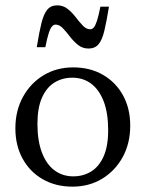

<svg xmlns="http://www.w3.org/2000/svg" viewBox="-20 -688 544 718"><path d="M254 -28.5Q291.5 -28.5 321 -46.8Q350.5 -65 367.5 -103.2Q384.5 -141.5 384.5 -201Q384.5 -265 367.8 -308.8Q351 -352.5 321 -375Q291 -397.5 250.5 -397.5Q213 -397.5 183.5 -379.2Q154 -361 137 -322.8Q120 -284.5 120 -225Q120 -161.5 136.8 -117.5Q153.5 -73.5 183.8 -51Q214 -28.5 254 -28.5ZM251 10Q188 10 139.8 -17.8Q91.5 -45.5 64.5 -94.8Q37.5 -144 37.5 -208Q37.5 -274 65.8 -325.5Q94 -377 142.8 -406.5Q191.5 -436 253.5 -436Q317 -436 365 -408.2Q413 -380.5 440 -331.5Q467 -282.5 467 -218Q467 -152 438.8 -100.5Q410.5 -49 361.8 -19.5Q313 10 251 10ZM387.5 -663Q378.5 -607.5 370.2 -573Q362 -538.5 348.5 -522.5Q335 -506.5 311 -506.5Q288.5 -506.5 271.8 -520Q255 -533.5 241.5 -551.2Q228 -569 215 -582.5Q202 -596 187.5 -596Q181 -596 174.8 -589.5Q168.5 -583 162.5 -564.8Q156.5 -546.5 149.5 -511.5H117.5Q126.5 -567.5 135 -601.8Q143.5 -636 157 -652Q170.5 -668 194 -668Q216.5 -668 233.2 -654.5Q250 -641 263.5 -623.2Q277 -605.5 290 -592Q303 -578.5 317.5 -578.5Q324.5 -578.5 330.5 -585Q336.5 -591.5 342.5 -609.8Q348.5 -628 355.5 -663Z"/></svg>

Font: Newsreader Text
Style: Regular
Weight: 400
Designer: Hugues Gentile
Foundry: Production Type
Version: Version 1.001